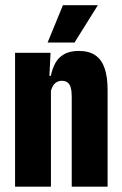

<svg xmlns="http://www.w3.org/2000/svg" viewBox="-20 -700 458 720"><path d="M249 0V-338Q249 -357.5 245.5 -370.5Q242 -383.5 234 -390.2Q226 -397 212 -397Q200.5 -397 191.8 -391.5Q183 -386 177.8 -376.8Q172.5 -367.5 170 -355L142.5 -415.5H170.5Q176 -441.5 187.2 -462.8Q198.5 -484 220 -496.5Q241.5 -509 275.5 -509Q314 -509 337.8 -492.5Q361.5 -476 372.5 -443.5Q383.5 -411 383.5 -362V0ZM36.5 0V-502H169.5L164.5 -398.5L171 -397.5V0ZM216 -680.5H347L259.5 -540.5H158.5Z"/></svg>

Font: Anek Latin Condensed
Style: Bold
Weight: 700
Width: 3
Designer: Yesha Goshar
Foundry: Ek Type
Version: Version 1.003